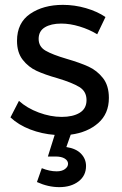

<svg xmlns="http://www.w3.org/2000/svg" viewBox="-20 -553 500 790"><path d="M254 -311Q309 -295 344 -279Q379 -263 403.5 -232Q428 -201 428 -150Q428 -85 384 -46.5Q340 -8 271 1L253 52Q293 58 313.5 79.5Q334 101 334 130Q334 170 303 193.5Q272 217 224 217Q178 217 132 196L152 139Q184 152 213 152Q235 152 247.5 142.5Q260 133 260 121Q260 108 246.5 99.5Q233 91 209 91H177L205 2Q152 -2 104 -20.5Q56 -39 23 -70L58 -138Q91 -108 139.5 -90Q188 -72 234 -72Q280 -72 308 -89Q336 -106 336 -141Q336 -177 306.5 -195Q277 -213 217 -231Q164 -246 130.5 -261.5Q97 -277 73.5 -307Q50 -337 50 -385Q50 -459 104 -496Q158 -533 239 -533Q287 -533 333.5 -519.5Q380 -506 414 -483L380 -412Q347 -432 307.5 -444Q268 -456 232 -456Q190 -456 164.5 -440.5Q139 -425 139 -393Q139 -361 167.5 -344.5Q196 -328 254 -311Z"/></svg>

Font: Montserrat
Style: Regular
Weight: 400
Designer: Julieta Ulanovsky
Foundry: Julieta Ulanovsky
Version: Version 6.001